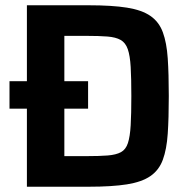

<svg xmlns="http://www.w3.org/2000/svg" viewBox="-20 -708 723 728"><path d="M82 0V-296H16V-400H82V-688H316Q405 -688 461.5 -679Q518 -670 550.5 -647.5Q583 -625 597.5 -585.5Q612 -546 616 -487Q620 -428 620 -344Q620 -260 616 -201Q612 -142 597.5 -102.5Q583 -63 550.5 -40.5Q518 -18 461.5 -9Q405 0 316 0ZM224 -116H308Q357 -116 388.5 -118.5Q420 -121 438.5 -131Q457 -141 465 -165.5Q473 -190 475.5 -233Q478 -276 478 -344Q478 -411 475.5 -454Q473 -497 464.5 -521.5Q456 -546 437.5 -556.5Q419 -567 387.5 -569.5Q356 -572 308 -572H224V-400H314V-296H224Z"/></svg>

Font: Saira Thin SemiBold
Style: Regular
Weight: 600
Version: Version 1.101